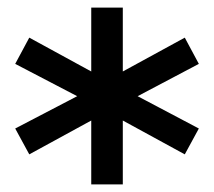

<svg xmlns="http://www.w3.org/2000/svg" viewBox="-20 -716 562 505"><path d="M503 -548 466 -617 303 -528V-696H220V-528L57 -617L20 -548L183 -463L20 -378L57 -310L220 -399V-231H303V-399L466 -310L503 -378L342 -463Z"/></svg>

Font: Iranian Sans Web
Style: Bold
Weight: 700
Designer: Hooman Mehr, Hadi Navid in Neviseh Pardaz Co. Ltd. (http://nevisa.com)
Foundry: http://font-store.ir
Version: 5.0.2 build 3/9/1393